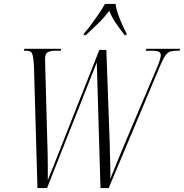

<svg xmlns="http://www.w3.org/2000/svg" viewBox="-20 -964 943 984"><path d="M154 -625Q152 -662 148 -678.5Q144 -695 136 -699.5Q128 -704 114 -704H102L105 -714H294L291 -704H263Q236 -704 223.5 -695.5Q211 -687 211 -663Q211 -654 211.5 -644.5Q212 -635 212 -617L222 -253Q223 -227 224 -186.5Q225 -146 225 -106Q225 -66 225 -41Q239 -75 255 -115.5Q271 -156 290 -204L489 -708H525L542 -239Q542 -211 543.5 -176Q545 -141 545.5 -107Q546 -73 545 -47Q559 -83 582 -138Q605 -193 626 -244L784 -616Q804 -663 804 -681Q804 -695 793 -699.5Q782 -704 761 -704H727L730 -714H903L900 -704H885Q866 -704 853 -700Q840 -696 828 -680Q816 -664 801 -628L537 0H495L476 -644L221 0H172ZM410 -792Q428 -812 448 -839Q468 -866 486.5 -893.5Q505 -921 518 -944H572Q575 -922 584.5 -893.5Q594 -865 606.5 -837.5Q619 -810 629 -792L628 -784H619Q591 -820 572 -848Q553 -876 540 -909Q514 -874 485.5 -846Q457 -818 420 -784H409Z"/></svg>

Font: Noto Serif Display ExtraCondensed Light
Style: Italic
Weight: 300
Width: 2
Italic angle: -12°
Designer: Monotype Design Team
Foundry: Monotype Imaging Inc.
Version: Version 2.009